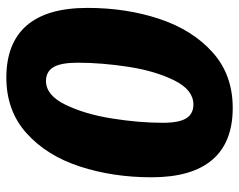

<svg xmlns="http://www.w3.org/2000/svg" viewBox="-96 -658 771 620"><g transform="rotate(-90 290.0 -347.5)"><path d="M575 -451Q575 -326 539.5 -219Q504 -112 431.5 -47Q359 18 252 18Q141 18 84.5 -48Q28 -114 28 -244Q28 -369 63 -476Q98 -583 170.5 -648Q243 -713 350 -713Q461 -713 518 -647.5Q575 -582 575 -451ZM204 -208Q204 -155 218.5 -132Q233 -109 263 -109Q310 -109 340.5 -170Q371 -231 384.5 -317.5Q398 -404 398 -483Q398 -537 383.5 -561Q369 -585 339 -585Q293 -585 262.5 -522.5Q232 -460 218 -372.5Q204 -285 204 -208Z"/></g></svg>

Font: Fira Sans Extra Condensed ExtraBold
Style: Italic
Weight: 800
Width: 3
Italic angle: -8°
Designer: Carrois Corporate & Edenspiekermann AG
Foundry: Carrois Corporate GbR & Edenspiekermann AG
Version: Version 4.203